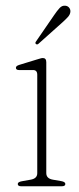

<svg xmlns="http://www.w3.org/2000/svg" viewBox="-20 -650 277 670"><path d="M141.5 -433V-46Q141.5 -27 164.5 -23L193.5 -18Q208 -15.5 208 -8Q208 0 195.5 0H54Q42 0 42 -8Q42 -15 56 -17.5L87 -23Q110 -27 110 -45.5V-389Q110 -406 95 -405.5H47Q35.5 -405.5 35.5 -413.5Q35.5 -420 47 -423.5L109 -442.5Q115 -444 120.2 -445.8Q125.5 -447.5 129.5 -447.5Q141.5 -447.5 141.5 -433ZM168 -596Q179.5 -613 188.2 -622.2Q197 -631.5 208.5 -630Q217 -629 221.8 -622.5Q226.5 -616 225.5 -608Q224.5 -599 216.8 -590.5Q209 -582 198.5 -572.5L114.5 -497.5Q109.5 -493 105.5 -496.5Q101 -499.5 106.5 -506.5Z"/></svg>

Font: Fraunces 72pt S050 Thin
Style: Regular
Weight: 100
Version: Version 1.000; ttfautohint (v1.8.3)